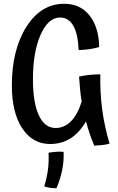

<svg xmlns="http://www.w3.org/2000/svg" viewBox="-20 -744 626 1020"><path d="M513 -349Q511 -252 523 -162Q535 -72 562 19Q545 24 524 26.5Q503 29 481 30Q468 0 457 -32Q446 -64 437 -99Q401 -38 354 -8.5Q307 21 246 21Q153 21 98 -62.5Q43 -146 43 -290Q43 -480 120.5 -602Q198 -724 321 -724Q406 -724 455.5 -662Q505 -600 507 -494Q483 -487 456.5 -483Q430 -479 398 -478Q394 -565 369 -608Q344 -651 299 -651Q236 -651 195.5 -559Q155 -467 155 -323Q155 -198 186.5 -131Q218 -64 275 -64Q322 -64 357.5 -100Q393 -136 414 -205Q409 -232 406 -264Q403 -296 400 -337Q425 -343 453 -346Q481 -349 513 -349ZM238 67Q267 63 283.5 62Q300 61 318 63Q320 110 310.5 158.5Q301 207 280 256Q260 256 244.5 253.5Q229 251 215 246Q230 197 235 155.5Q240 114 238 67Z"/></svg>

Font: Atma Medium
Style: Regular
Weight: 500
Designer: Gregori Vincens, Jeremie Hornus, Riccardo Olocco, Yoann Minet.
Foundry: black foundry
Version: Version 1.101;PS 1.100;hotconv 1.0.86;makeotf.lib2.5.63406